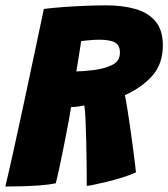

<svg xmlns="http://www.w3.org/2000/svg" viewBox="-37 -685 629 718"><path d="M-17 12.5Q-2.5 -48.5 15 -127.8Q32.5 -207 51.5 -295.8Q70.5 -384.5 89.8 -475.5Q109 -566.5 127 -651.5Q157.5 -655.5 197.8 -658.5Q238 -661.5 280.5 -663.2Q323 -665 359.5 -665Q421 -665 469 -651.5Q517 -638 544.5 -605.2Q572 -572.5 572 -515.5Q572 -446.5 533 -402.2Q494 -358 430 -329Q433.5 -313 438.5 -282.5Q443.5 -252 448.8 -215.2Q454 -178.5 458.8 -142.8Q463.5 -107 467 -79.5Q470.5 -52 471.5 -40.5Q447.5 -29.5 418.2 -20.5Q389 -11.5 361 -4.8Q333 2 313 6Q293 10 287.5 10Q287.5 -20.5 287 -64.8Q286.5 -109 285.5 -155.2Q284.5 -201.5 282.8 -238.2Q281 -275 278.5 -290.5Q251.5 -285 228.5 -284.5Q226.5 -268.5 219.8 -232Q213 -195.5 204.2 -151Q195.5 -106.5 186.8 -65.5Q178 -24.5 171.5 0.5Q147.5 5.5 115 8Q82.5 10.5 47.8 11.5Q13 12.5 -17 12.5ZM248.5 -418Q272.5 -418 313.5 -423Q351 -427.5 381.2 -441.5Q411.5 -455.5 411.5 -488Q411.5 -516 393 -526.2Q374.5 -536.5 334 -536.5Q318 -536.5 296.8 -534.5Q275.5 -532.5 266.5 -531.5Q264.5 -517 261 -494.8Q257.5 -472.5 254 -451.2Q250.5 -430 248.5 -418Z"/></svg>

Font: Grandstander ExtraBold
Style: Italic
Weight: 800
Italic angle: -15°
Designer: Tyler Finck
Foundry: Etcetera Type Co
Version: Version 1.200; ttfautohint (v1.8.3)